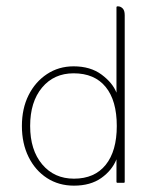

<svg xmlns="http://www.w3.org/2000/svg" viewBox="-20 -576 481 605"><path d="M347 -284V-553Q347 -556 350 -556H352Q360 -556 366.5 -549.5Q373 -543 373 -528V-3Q373 0 370 0H350Q347 0 347 -3V-74Q333 -39 299 -15Q265 9 213 9Q165 9 128 -15Q91 -39 70 -81.5Q49 -124 49 -179Q49 -234 70 -276Q91 -318 128 -342.5Q165 -367 212 -367Q265 -367 300 -341Q335 -315 347 -284ZM213 -13Q278 -13 313 -56.5Q348 -100 348 -179Q348 -259 313 -302Q278 -345 212 -345Q150 -345 112.5 -300Q75 -255 75 -179Q75 -103 113 -58Q151 -13 213 -13Z"/></svg>

Font: Zain ExtraLight
Style: Regular
Weight: 200
Designer: Zain,Boutros
Foundry: Mobile Telecommunications Company (Zain), 2024
Version: Version 1.51; ttfautohint (v1.8.4)